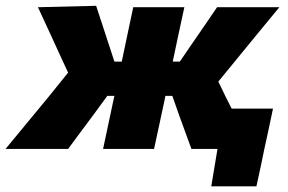

<svg xmlns="http://www.w3.org/2000/svg" viewBox="-68 -526 1018 678"><path d="M-48.5 0Q-10 -46.5 28.5 -93.2Q67 -140 105.5 -186.5L172.5 -269.5L150 -318Q129 -364 108.2 -409.2Q87.5 -454.5 66 -500.5L271.5 -505.5Q292 -442 313.5 -377.5L336 -308.5H362Q372.5 -358 382.2 -404.8Q392 -451.5 402.5 -500.5H583Q571.5 -449 561.5 -401Q551.5 -353 542 -308.5H567L613.5 -376.5Q635 -407.5 656.2 -438.5Q677.5 -469.5 698.5 -500.5H918.5Q880.5 -454.5 843.5 -409.5Q806.5 -364.5 769 -318.5L703 -238L728 -186Q733.5 -175 739 -164.2Q744.5 -153.5 750 -142.5H896Q889 -108 881 -71.2Q873 -34.5 865.5 0Q859 33 851.8 66Q844.5 99 837.5 132H678L700 0H608Q597 -29 587 -57.5Q577 -86 566 -115L540.5 -187.5H516L514 -176.5Q504 -129.5 494.8 -87.2Q485.5 -45 476 0H296Q305.5 -45 314.5 -87.2Q323.5 -129.5 333.5 -176.5L336 -187.5H311L257.5 -114.5Q236 -86 215 -57.5Q194 -29 172.5 0Z"/></svg>

Font: Commissioner ExtraBold
Style: Italic
Weight: 800
Italic angle: -12°
Designer: Kostas Bartsokas
Foundry: Kostas Bartsokas
Version: Version 1.000; ttfautohint (v1.8.3)